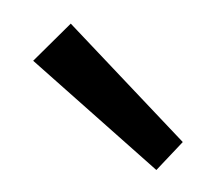

<svg xmlns="http://www.w3.org/2000/svg" viewBox="-36 -774 278 245"><g transform="rotate(10 103.0 -651.5)"><path d="M179 -569 0 -679 39 -734 206 -610Z"/></g></svg>

Font: DM Sans 9pt Light
Style: Regular
Weight: 300
Version: Version 4.004;gftools[0.9.30]